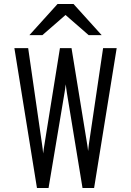

<svg xmlns="http://www.w3.org/2000/svg" viewBox="-20 -941 656 961"><path d="M165 0 52 -700H121L191 -215Q192.5 -205.5 193.5 -196.8Q194.5 -188 196 -173Q197.5 -185 199 -196Q200.5 -207 202 -215L280 -700H338L416 -221Q417 -215 418.5 -205Q420 -195 421 -185Q422 -195 423.2 -205Q424.5 -215 425 -220L496 -700H564L451 0H393L315 -475Q313.5 -484 312 -495.5Q310.5 -507 309 -519Q307.5 -507 306 -496.2Q304.5 -485.5 303 -477L223 0ZM127 -765 268 -921H348L489 -765H424L308 -866L192 -765Z"/></svg>

Font: Overpass Mono Light
Style: Regular
Weight: 300
Monospace: yes
Designer: Delve Withrington, Dave Bailey
Foundry: Delve Fonts LLC
Version: Version 4.000